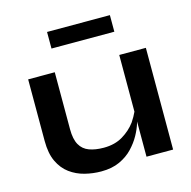

<svg xmlns="http://www.w3.org/2000/svg" viewBox="-104 -792 900 906"><g transform="rotate(-15 346.5 -339.0)"><path d="M635 0H505V-172Q504 -168 503 -165Q495 -138 478.5 -108Q462 -78 436 -50.5Q410 -23 372 -5.5Q334 12 282 12Q241 12 201.5 2Q162 -8 130 -31.5Q98 -55 79 -95Q60 -135 60 -196V-497H190V-218Q190 -170 205.5 -142.5Q221 -115 251 -104Q281 -93 322 -93Q376 -93 415 -116.5Q454 -140 479 -174Q495 -198 505 -220V-497H635ZM204 -609V-690H511V-609Z"/></g></svg>

Font: Syne Modified
Style: Bold
Weight: 700
Designer: Lucas Descroix
Foundry: Bonjour Monde
Version: Version 2.200